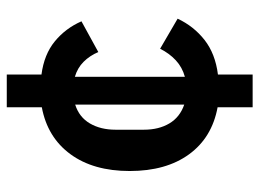

<svg xmlns="http://www.w3.org/2000/svg" viewBox="-122 -548 784 581"><g transform="rotate(-90 270.5 -258.0)"><path d="M236 114V8Q144 -9 93.5 -78.5Q43 -148 43 -258Q43 -368 94 -437.5Q145 -507 236 -524V-630H335V-525Q396 -517 435.5 -484.5Q475 -452 496 -404L403 -353Q392 -379 373.5 -397.5Q355 -416 328 -424V-91Q357 -99 378 -118.5Q399 -138 413 -166L504 -113Q481 -64 439.5 -31.5Q398 1 335 9V114ZM168 -215Q168 -170 187 -138Q206 -106 244 -93V-423Q206 -411 187 -378.5Q168 -346 168 -301Z"/></g></svg>

Font: IBM Plex Sans Hebrew SmBld
Style: Regular
Weight: 600
Designer: Mike Abbink, Paul van der Laan, Pieter van Rosmalen, Yanek Iontef
Foundry: Bold Monday
Version: Version 1.3